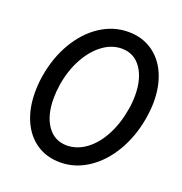

<svg xmlns="http://www.w3.org/2000/svg" viewBox="-130 -826 904 952"><g transform="rotate(20 322.0 -350.0)"><path d="M54 -273Q54 -318 61 -360Q78 -463 125.5 -543Q173 -623 241.5 -667.5Q310 -712 388 -712Q460 -712 513.5 -676Q567 -640 595.5 -576Q624 -512 624 -428Q624 -390 616 -340Q599 -239 551.5 -158.5Q504 -78 435.5 -33Q367 12 290 12Q217 12 164 -24Q111 -60 82.5 -124.5Q54 -189 54 -273ZM151 -275Q151 -186 188 -132.5Q225 -79 290 -78Q345 -78 392.5 -113Q440 -148 473 -210Q506 -272 519 -350Q526 -388 526 -426Q526 -515 488.5 -569Q451 -623 385 -623Q333 -623 285.5 -588Q238 -553 204 -491Q170 -429 157 -350Q151 -311 151 -275Z"/></g></svg>

Font: Oak Sans Medium
Style: Italic
Weight: 500
Italic angle: -9.49998°
Foundry: Erik Kennedy, Walven
Version: Version 1.000